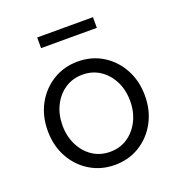

<svg xmlns="http://www.w3.org/2000/svg" viewBox="-123 -768 826 880"><g transform="rotate(-20 290.0 -327.5)"><path d="M290 8Q223 8 169 -25Q115 -58 84 -115Q53 -172 53 -244Q53 -316 84 -373Q115 -430 169 -463Q223 -496 290 -496Q358 -496 411.5 -463Q465 -430 496 -373Q527 -316 527 -244Q527 -172 496 -115Q465 -58 411.5 -25Q358 8 290 8ZM290 -56Q338 -56 375 -80.5Q412 -105 433.5 -148Q455 -191 455 -244Q455 -298 433.5 -340.5Q412 -383 375 -407.5Q338 -432 290 -432Q242 -432 205 -407.5Q168 -383 146.5 -340.5Q125 -298 125 -244Q125 -191 146.5 -148Q168 -105 205 -80.5Q242 -56 290 -56ZM154 -611V-663H426V-611Z"/></g></svg>

Font: Red Hat Text VF
Style: Regular
Weight: 400
Designer: Pentagram, MCKL
Foundry: Pentagram, MCKL
Version: Version 1.023